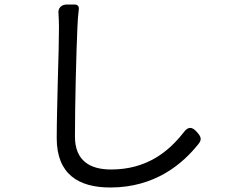

<svg xmlns="http://www.w3.org/2000/svg" viewBox="-20 -789 1020 853"><path d="M237 -439C235 -346 232 -248 232 -175C232 -15 329 44 470 44C669 44 792 -61 863 -151C878 -170 872 -183 856 -201C834 -227 816 -228 796 -201C728 -114 631 -36 473 -36C380 -36 313 -75 313 -182C313 -328 319 -560 324 -670C325 -696 327 -722 330 -747C332 -761 325 -769 311 -769H283H280C252 -770 236 -752 240 -727C241 -709 242 -690 242 -670C242 -619 240 -532 237 -439Z"/></svg>

Font: GenSenRounded2 TW R
Style: Regular
Weight: 400
Version: Version 2.100;PS 2.1;hotconv 16.6.51;makeotf.lib2.5.65220 DE